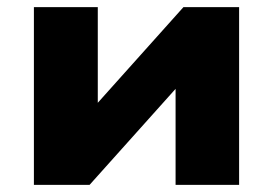

<svg xmlns="http://www.w3.org/2000/svg" viewBox="-20 -518 765 538"><path d="M75 0V-498H254V-192H220L494 -498H650V0H472V-307H506L231 0Z"/></svg>

Font: Nunito Sans 10pt SemiExpanded Black
Style: Regular
Weight: 900
Width: 6
Designer: Vernon Adams
Foundry: Vernon Adams
Version: Version 3.101;gftools[0.9.27]